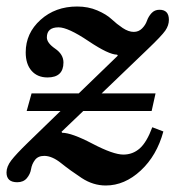

<svg xmlns="http://www.w3.org/2000/svg" viewBox="-29 -560 568 590"><path d="M424 -408Q468 -450 479 -466Q490 -482 490 -499Q490 -530 461 -530Q446 -530 436.5 -519.5Q427 -509 422.5 -496Q418 -483 407.5 -472.5Q397 -462 382 -462Q366 -462 348 -474Q330 -486 314 -501Q298 -516 270 -528Q242 -540 208 -540Q141 -540 95.5 -499Q50 -458 50 -399Q50 -363 68 -342.5Q86 -322 117 -322Q166 -322 166 -368Q166 -393 140.5 -410.5Q115 -428 115 -445Q115 -476 151 -476Q180 -476 242.5 -434Q305 -392 331 -392L333 -389L213 -273H68L53 -219H157L57 -122Q20 -86 5.5 -67Q-9 -48 -9 -30Q-9 0 24 0Q43 0 53.5 -12.5Q64 -25 66.5 -40.5Q69 -56 78.5 -68.5Q88 -81 107 -81Q131 -81 159 -58.5Q187 -36 222 -13Q257 10 296 10Q354 10 403.5 -36Q453 -82 473 -156L439 -169Q422 -123 400.5 -104Q379 -85 350 -85Q319 -85 255 -118.5Q191 -152 162 -152L160 -155L227 -219H437L449 -273H213L157 -219H227Z"/></svg>

Font: Libre Baskerville
Style: Italic
Weight: 400
Italic angle: -15°
Designer: Pablo Impallari, Rodrigo Fuenzalida
Foundry: Pablo Impallari, Rodrigo Fuenzalida
Version: Version 1.051;Glyphs 3.2.3 (3260)